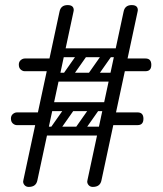

<svg xmlns="http://www.w3.org/2000/svg" viewBox="-20 -730 640 755"><path d="M46 -238Q38 -238 30.5 -244.5Q23 -251 23 -264Q23 -275 30.5 -281.5Q38 -288 47 -288H142Q165 -288 165 -263Q165 -238 142 -238ZM345 5Q335 5 329 -1.5Q323 -8 323 -16Q323 -19 324 -22L466 -684Q471 -710 498 -710Q522 -710 522 -690Q522 -687 521 -684L379 -21Q374 5 345 5ZM93 5Q83 5 77 -1.5Q71 -8 71 -16Q71 -19 72 -22L214 -684Q219 -710 246 -710Q270 -710 270 -690Q270 -687 269 -684L127 -21Q122 5 93 5ZM268 -322Q281 -312 272 -299L206 -205Q197 -191 181 -202Q168 -212 177 -225L243 -319Q247 -324 254 -325.5Q261 -327 268 -322ZM366 -322Q379 -312 370 -299L304 -205Q295 -191 279 -202Q266 -212 275 -225L341 -319Q345 -324 352 -325.5Q359 -327 366 -322ZM140 -215Q140 -232 157 -232H398Q415 -232 415 -215Q415 -197 399 -197H158Q140 -197 140 -215ZM140 -311Q140 -328 157 -328H398Q415 -328 415 -311Q415 -293 399 -293H158Q140 -293 140 -311ZM408 -238Q400 -238 392.5 -244.5Q385 -251 385 -264Q385 -275 392.5 -281.5Q400 -288 409 -288H521Q544 -288 544 -263Q544 -238 521 -238ZM77 -450Q69 -450 61.5 -456.5Q54 -463 54 -476Q54 -487 61.5 -493.5Q69 -500 78 -500H193Q216 -500 216 -475Q216 -450 193 -450ZM318 -534Q331 -524 322 -511L256 -417Q247 -403 231 -414Q218 -424 227 -437L293 -531Q297 -536 304 -537.5Q311 -539 318 -534ZM416 -534Q429 -524 420 -511L354 -417Q345 -403 329 -414Q316 -424 325 -437L391 -531Q395 -536 402 -537.5Q409 -539 416 -534ZM171 -427Q171 -444 188 -444H429Q446 -444 446 -427Q446 -409 430 -409H189Q171 -409 171 -427ZM191 -523Q191 -540 208 -540H449Q466 -540 466 -523Q466 -505 450 -505H209Q191 -505 191 -523ZM459 -450Q451 -450 443.5 -456.5Q436 -463 436 -476Q436 -487 443.5 -493.5Q451 -500 460 -500H552Q575 -500 575 -475Q575 -450 552 -450Z"/></svg>

Font: Nsibidi Libre Uzo
Style: Regular
Weight: 400
Designer: Oluwaseun Badejo
Version: Version 1.021